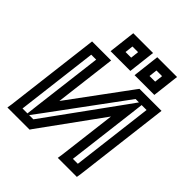

<svg xmlns="http://www.w3.org/2000/svg" viewBox="-195 -810 962 962"><g transform="rotate(45 285.5 -329.5)"><path d="M178 13 412 -310 374 0 370 25H395H480H505L509 0L568 -484L571 -509H546H429H415L406 -497L174 -182L211 -484L214 -509H189H104H79L76 -484L17 0L13 25H38H155H170L178 13ZM480 -459H515L462 -25H427L473 -400L480 -459ZM105 -25H70L123 -459H158L113 -93L105 -25ZM147 -25H117L158 -80L437 -459H461L428 -413L147 -25ZM322 -565 333 -659 336 -684H311H221H196L193 -659L182 -565L179 -540H204H294H319L322 -565ZM275 -590H235L240 -634H280L275 -590ZM492 -565 503 -659 506 -684H481H391H366L363 -659L352 -565L349 -540H374H464H489L492 -565ZM445 -590H405L410 -634H450L445 -590Z"/></g></svg>

Font: Gamestation Display Outline
Style: Italic
Weight: 400
Designer: Jonas Hecksher
Foundry: Jonas Hecksher, Playtypeª, e-types AS
Version: Version 1.003